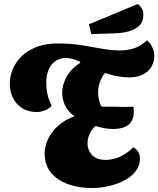

<svg xmlns="http://www.w3.org/2000/svg" viewBox="-20 -922 794 963"><path d="M438 21Q394 21 352 11Q310 1 276.5 -20Q243 -41 223.5 -73.5Q204 -106 204 -151Q204 -189 221.5 -225.5Q239 -262 272.5 -292Q306 -322 354 -339Q324 -359 308 -390Q292 -421 292 -456Q292 -490 307.5 -524.5Q323 -559 354.5 -586.5Q386 -614 433 -630L522 -572Q497 -550 484.5 -519.5Q472 -489 472 -457Q472 -439 476.5 -420.5Q481 -402 489 -387Q507 -387 525.5 -387Q544 -387 561 -386.5Q578 -386 590 -386Q609 -386 624 -386Q639 -386 649 -387Q650 -381 650.5 -374.5Q651 -368 651 -363Q651 -316 623.5 -295.5Q596 -275 549 -275Q529 -275 507 -278.5Q485 -282 459 -290Q439 -273 429 -249.5Q419 -226 419 -202Q419 -170 441 -145Q463 -120 510 -120Q546 -120 581.5 -136Q617 -152 648 -183Q663 -176 672.5 -161.5Q682 -147 682 -127Q682 -92 661.5 -64.5Q641 -37 605.5 -18Q570 1 527 11Q484 21 438 21ZM166 -360Q121 -360 90.5 -380Q60 -400 44.5 -432Q29 -464 29 -501Q29 -537 43 -572.5Q57 -608 86.5 -638Q116 -668 162 -686Q208 -704 272 -704Q333 -704 387.5 -695.5Q442 -687 490.5 -678Q539 -669 581 -669Q619 -669 653 -680Q687 -691 717 -720Q735 -705 744.5 -684Q754 -663 754 -639Q754 -613 740.5 -589Q727 -565 699.5 -549.5Q672 -534 628 -534Q585 -534 541.5 -545.5Q498 -557 457.5 -573.5Q417 -590 383 -607L380 -613Q355 -624 340.5 -627.5Q326 -631 311 -631Q266 -631 239 -597.5Q212 -564 212 -506Q212 -477 217.5 -451Q223 -425 239 -391Q224 -375 203 -367.5Q182 -360 166 -360ZM438 -751 426 -800 671 -902Q684 -892 691.5 -879.5Q699 -867 699 -848Q699 -813 679 -793.5Q659 -774 626.5 -765Q594 -756 557 -755Z"/></svg>

Font: Sansita Swashed Light ExtraBold
Style: Regular
Weight: 800
Version: Version 1.003